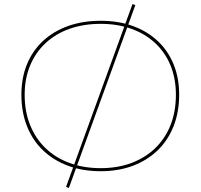

<svg xmlns="http://www.w3.org/2000/svg" viewBox="-20 -825 984 942"><path d="M318 97 304 92 630 -805 644 -800ZM474 -723Q561 -723 631.5 -697.5Q702 -672 753 -624.5Q804 -577 831.5 -510Q859 -443 859 -360Q859 -275 831.5 -205.5Q804 -136 753 -87Q702 -38 631.5 -11.5Q561 15 474 15Q386 15 314.5 -11.5Q243 -38 191.5 -87Q140 -136 112.5 -205.5Q85 -275 85 -360Q85 -443 112.5 -510Q140 -577 191.5 -624.5Q243 -672 314.5 -697.5Q386 -723 474 -723ZM474 -708Q390 -708 321 -683.5Q252 -659 203 -613Q154 -567 127.5 -503Q101 -439 101 -360Q101 -278 127.5 -212Q154 -146 203 -98.5Q252 -51 321 -25.5Q390 0 474 0Q557 0 625 -25.5Q693 -51 742 -98.5Q791 -146 817 -212Q843 -278 843 -360Q843 -439 817 -503Q791 -567 742 -613Q693 -659 625 -683.5Q557 -708 474 -708Z"/></svg>

Font: Kalnia SemiExpanded Thin
Style: Regular
Weight: 250
Width: 6
Designer: Frida Medrano
Foundry: Frida Medrano
Version: Version 1.105